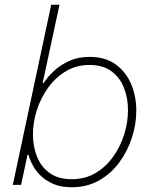

<svg xmlns="http://www.w3.org/2000/svg" viewBox="-20 -780 648 810"><path d="M282 10Q237 10 205 -4Q173 -18 152.5 -38Q132 -58 120.5 -78.5Q109 -99 104.5 -113Q100 -127 100 -127H96L69 0H34L196 -760H231L160 -430H164Q164 -430 176 -446.5Q188 -463 212.5 -485Q237 -507 273.5 -523.5Q310 -540 358 -540Q425 -540 468.5 -508Q512 -476 533.5 -424.5Q555 -373 555 -313Q555 -256 536.5 -199Q518 -142 483 -94.5Q448 -47 397.5 -18.5Q347 10 282 10ZM282 -24Q339 -24 383 -50Q427 -76 457.5 -119Q488 -162 504 -213Q520 -264 520 -315Q520 -366 503 -409.5Q486 -453 450 -479.5Q414 -506 358 -506Q302 -506 258 -479.5Q214 -453 183 -410Q152 -367 135.5 -315.5Q119 -264 119 -213Q119 -163 136 -119.5Q153 -76 189.5 -50Q226 -24 282 -24Z"/></svg>

Font: Be Vietnam Pro Thin
Style: Italic
Weight: 100
Italic angle: -12°
Designer: Lam Bao, Tony Le, Vietanh Nguyen
Foundry: Yellow Type Foundry
Version: Version 1.002; ttfautohint (v1.8.3)